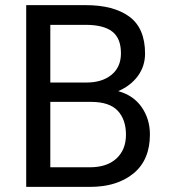

<svg xmlns="http://www.w3.org/2000/svg" viewBox="-20 -731 663 751"><path d="M331.5 0H82.5V-710.9H315.4Q424.8 -710.9 486.1 -665.8Q547.4 -620.6 547.4 -521.5Q547.4 -472.2 519.3 -433.8Q491.2 -395.5 442.4 -374.5Q502.4 -357.9 534.4 -311.5Q566.4 -265.1 566.4 -205.1Q566.4 -105.5 502.2 -52.7Q438 0 331.5 0ZM315.4 -633.8H176.8V-408.2H318.4Q379.4 -408.2 416.3 -438.5Q453.1 -468.8 453.1 -522.5Q453.1 -581.1 419.2 -607.4Q385.3 -633.8 315.4 -633.8ZM472.7 -204.1Q472.7 -263.7 440.2 -298.1Q407.7 -332.5 335.9 -332.5H176.8V-76.7H331.5Q398.4 -76.7 435.5 -111.1Q472.7 -145.5 472.7 -204.1Z"/></svg>

Font: Vazirmatn RD UI
Style: Regular
Weight: 400
Designer: Saber Rastikerdar
Foundry: Saber Rastikerdar
Version: Version 33.003